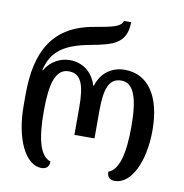

<svg xmlns="http://www.w3.org/2000/svg" viewBox="-85 -853 902 941"><g transform="rotate(10 365.5 -382.0)"><path d="M182 8C206 8 221 -4 221 -31C167 -48 146 -132 146 -268C146 -404 167 -482 233 -482C295 -482 314 -429 314 -316V-180H414V-316C414 -429 434 -482 495 -482C557 -482 582 -409 582 -268C582 -135 561 -50 509 -31C509 -6 521 8 548 8C627 8 687 -108 687 -268C687 -437 619 -537 503 -537C443 -537 388 -505 366 -434H363C341 -505 287 -537 229 -537C184 -537 135 -514 107 -465H104C126 -564 191 -605 316 -628C433 -649 491 -671 492 -772H456C447 -740 401 -733 318 -718C116 -684 44 -548 44 -333V-279C44 -108 105 8 182 8Z"/></g></svg>

Font: Noto Serif Georgian Condensed Medium
Style: Regular
Weight: 500
Width: 3
Designer: Monotype Design Team, Akaki Razmadze
Foundry: Google LLC
Version: Version 2.003